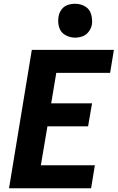

<svg xmlns="http://www.w3.org/2000/svg" viewBox="-20 -1000 625 1020"><path d="M28 0H464L484 -122H197L232 -329H448L469 -451H252L279 -613H565L585 -735H149ZM379 -800Q399 -800 418.5 -807Q438 -814 451 -831.5Q464 -849 468 -868Q472 -897 464 -924.5Q456 -952 432 -966Q408 -980 379 -980Q359 -980 339.5 -973.5Q320 -967 307 -949.5Q294 -932 291 -912Q286 -883 294 -855.5Q302 -828 326.5 -814Q351 -800 379 -800Z"/></svg>

Font: Iosevka Sparkle Heavy
Style: Italic
Weight: 900
Italic angle: -9°
Designer: Belleve Invis
Foundry: Belleve Invis
Version: Version 4.5.0; ttfautohint (v1.8.3)